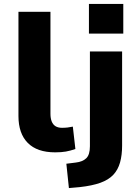

<svg xmlns="http://www.w3.org/2000/svg" viewBox="-20 -765 705 978"><path d="M261 11Q169 11 121.5 -37Q74 -85 74 -174V-705H237V-186Q237 -162 243.5 -146Q250 -130 263 -122Q276 -114 296 -114Q311 -114 324 -115.5Q337 -117 351 -120L364 -6Q338 3 315.5 7Q293 11 261 11ZM433 -594V-745H608V-594ZM331 193 318 69 366 63Q401 59 419.5 41Q438 23 438 -20V-503H602V-24Q602 25 591.5 62.5Q581 100 557 125.5Q533 151 491.5 166Q450 181 387 188Z"/></svg>

Font: Nunito Sans 7pt ExtraBold
Style: Regular
Weight: 800
Designer: Vernon Adams
Foundry: Vernon Adams
Version: Version 3.101;gftools[0.9.27]